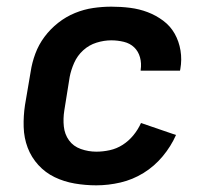

<svg xmlns="http://www.w3.org/2000/svg" viewBox="-20 -548 640 576"><path d="M269 8Q236 8 204 2.5Q172 -3 144 -16.5Q116 -30 95 -53Q74 -76 63 -105Q52 -134 51 -167Q50 -200 55 -233L72 -333Q76 -360 86 -387Q96 -414 113.5 -437.5Q131 -461 154.5 -479.5Q178 -498 205 -509Q232 -520 259.5 -524Q287 -528 314 -528Q343 -528 370.5 -524.5Q398 -521 423 -511.5Q448 -502 469.5 -486Q491 -470 504 -447Q517 -424 521.5 -396.5Q526 -369 521 -341Q521 -340 520.5 -338.5Q520 -337 520 -336H402Q402 -337 402 -337.5Q402 -338 402 -338Q405 -358 400 -376Q395 -394 382.5 -406Q370 -418 351.5 -422.5Q333 -427 314 -427Q292 -427 269.5 -420Q247 -413 229.5 -397Q212 -381 202.5 -359.5Q193 -338 189 -317L173 -217Q169 -192 171.5 -168.5Q174 -145 187 -127Q200 -109 222.5 -101Q245 -93 269 -93Q289 -93 309.5 -97.5Q330 -102 348 -113.5Q366 -125 380 -142Q394 -159 403 -179L508 -143Q493 -109 468 -79Q443 -49 410.5 -29Q378 -9 341.5 -0.5Q305 8 269 8Z"/></svg>

Font: Iosevka SS04 Extended
Style: Bold Italic
Weight: 700
Width: 7
Italic angle: -9°
Monospace: yes
Designer: Belleve Invis
Foundry: Belleve Invis
Version: Version 19.0.0; ttfautohint (v1.8.4)